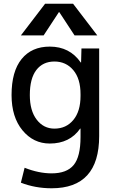

<svg xmlns="http://www.w3.org/2000/svg" viewBox="-20 -780 624 1030"><path d="M296 -715 214 -590H92L222 -760H372L502 -590H380L298 -715ZM140 -270Q140 -186 177 -138Q214 -90 272 -90Q335 -90 373.5 -136.5Q412 -183 412 -265V-275Q412 -358 373 -404Q334 -450 272 -450Q210 -450 175 -404.5Q140 -359 140 -270ZM42 -270Q42 -397 96 -463.5Q150 -530 247 -530Q354 -530 413 -445H415L417 -520H512V-50Q512 230 257 230Q169 230 92 200L112 120Q188 150 257 150Q338 150 375 105.5Q412 61 412 -45V-90H410Q354 -10 247 -10Q159 -10 100.5 -81Q42 -152 42 -270Z"/></svg>

Font: M PLUS 1p Medium
Style: Regular
Weight: 500
Version: Version 1.062